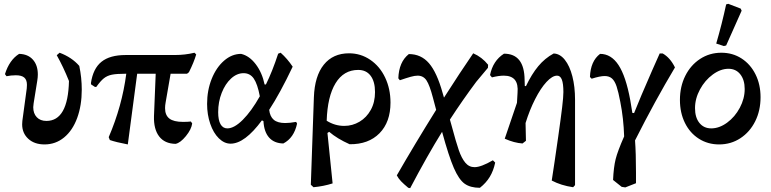

<svg xmlns="http://www.w3.org/2000/svg" viewBox="-20 -744 4036 1005"><path d="M96 -93Q96 -105 97 -111L120 -281Q121 -288 121 -300Q121 -326 107 -338Q93 -350 63 -350Q38 -350 14 -345L6 -356Q29 -430 80 -462Q126 -461 152 -432Q178 -403 178 -354Q178 -339 175 -321L156 -203Q154 -189 154 -183Q154 -150 172.5 -130.5Q191 -111 223 -111Q336 -111 341 -320Q311 -395 277 -455L292 -468Q356 -444 395 -399Q408 -337 408 -275Q408 -192 384 -126.5Q360 -61 315.5 -24.5Q271 12 213 12Q160 12 128 -17.5Q96 -47 96 -93Z M844 -178Q844 -141 866.5 -123.5Q889 -106 938 -106Q964 -106 979 -108L986 -98Q982 -67 953 -31.5Q924 4 899 9Q842 8 813 -30Q784 -68 786 -136L795 -358H698L649 12Q586 0 555 -11L549 -26Q619 -189 641 -358H636Q590 -358 565.5 -353Q541 -348 523.5 -334Q506 -320 484 -289H477L457 -302L456 -309Q467 -385 511 -420.5Q555 -456 638 -456H895Q949 -456 998 -468L1007 -459Q995 -418 969 -366L959 -358H873L847 -208Q844 -192 844 -178Z M1535 -97Q1519 -22 1463 7Q1415 6 1388.5 -24Q1362 -54 1359 -110L1351 -114Q1261 8 1187 8Q1154 8 1125.5 -20Q1097 -48 1080.5 -96Q1064 -144 1064 -200Q1064 -271 1088 -331Q1112 -391 1153 -426.5Q1194 -462 1242 -462Q1285 -452 1318.5 -408Q1352 -364 1365 -302H1372Q1406 -371 1436 -463L1449 -468Q1484 -437 1512 -395Q1446 -256 1389 -169Q1393 -134 1413 -117Q1433 -100 1473 -100Q1497 -100 1530 -106ZM1340 -240Q1328 -304 1308.5 -332.5Q1289 -361 1255 -361Q1220 -361 1189.5 -333Q1159 -305 1140.5 -258Q1122 -211 1122 -157Q1122 -115 1134.5 -93.5Q1147 -72 1170 -72Q1206 -72 1251 -117Q1296 -162 1340 -240Z M1810 11Q1745 -18 1703 -54L1694 -48L1721 216Q1674 231 1621 236L1607 223L1623 -235Q1627 -346 1675 -405.5Q1723 -465 1807 -465Q1868 -465 1918 -431Q1968 -397 1996 -338Q2024 -279 2024 -207Q2024 -105 1966.5 -46.5Q1909 12 1810 11ZM1782 -85Q1825 -85 1862 -107Q1899 -129 1921 -169Q1943 -209 1943 -262Q1943 -317 1920 -347.5Q1897 -378 1855 -378Q1779 -378 1736.5 -308.5Q1694 -239 1690 -112Q1733 -85 1782 -85Z M2572 107Q2563 150 2543.5 182Q2524 214 2492 239Q2442 239 2412 217.5Q2382 196 2355.5 135Q2329 74 2294 -54Q2217 70 2127 241L2117 239Q2093 219 2079.5 205Q2066 191 2057 174Q2149 14 2263 -169L2246 -233Q2229 -298 2212.5 -323Q2196 -348 2166 -348Q2151 -348 2129.5 -342Q2108 -336 2073 -324L2065 -334Q2068 -420 2120 -461Q2184 -461 2225.5 -413Q2267 -365 2297 -257L2304 -233Q2389 -366 2457 -465Q2503 -445 2535 -405L2534 -389L2473 -316Q2402 -221 2335 -118L2344 -86Q2367 0 2381.5 42Q2396 84 2415.5 107.5Q2435 131 2464 131Q2498 131 2560 95Z M2990 -222V225L2980 236Q2917 227 2868 201L2883 102Q2888 69 2902 -29.5Q2916 -128 2922.5 -182.5Q2929 -237 2929 -262Q2929 -306 2921 -327Q2913 -348 2896 -348Q2871 -348 2840.5 -315Q2810 -282 2781 -225Q2752 -168 2731 -100L2733 -7L2715 7Q2671 4 2622 -18L2686 -206L2689 -258Q2693 -304 2675 -326Q2657 -348 2617 -348Q2591 -348 2555 -339L2545 -351Q2560 -426 2618 -463Q2725 -463 2726 -325L2727 -294L2733 -293Q2763 -356 2797.5 -397.5Q2832 -439 2878 -464Q2911 -463 2936.5 -431Q2962 -399 2976 -344.5Q2990 -290 2990 -222Z M3304 -9Q3309 57 3309 160V215L3253 237L3234 234L3189 198Q3192 131 3202.5 89Q3213 47 3247 -30Q3244 -124 3227 -210Q3217 -263 3207.5 -291.5Q3198 -320 3183.5 -333Q3169 -346 3145 -346Q3121 -346 3077 -332L3068 -341Q3071 -424 3121 -462Q3179 -462 3217.5 -403.5Q3256 -345 3279 -220Q3286 -179 3290 -153L3299 -152Q3329 -228 3393 -374L3433 -464H3449Q3488 -442 3513 -391Q3409 -217 3304 -9Z M3539 -221Q3539 -291 3567 -347Q3595 -403 3644.5 -435.5Q3694 -468 3756 -468Q3815 -468 3861.5 -438Q3908 -408 3934.5 -355Q3961 -302 3961 -235Q3961 -165 3933 -109Q3905 -53 3855.5 -20.5Q3806 12 3744 12Q3685 12 3638 -18Q3591 -48 3565 -101Q3539 -154 3539 -221ZM3878 -278Q3878 -326 3855 -355Q3832 -384 3793 -384Q3752 -384 3711 -354Q3670 -324 3644 -276Q3618 -228 3618 -178Q3618 -129 3641 -100.5Q3664 -72 3703 -72Q3745 -72 3786 -102Q3827 -132 3852.5 -180Q3878 -228 3878 -278ZM3729 -516Q3759 -619 3781 -721L3792 -724L3857 -699L3862 -688L3781 -506L3769 -503Z"/></svg>

Font: Alegreya Medium
Style: Regular
Weight: 500
Designer: Juan Pablo del Peral
Foundry: Huerta Tipografica
Version: Version 2.007; ttfautohint (v1.6)